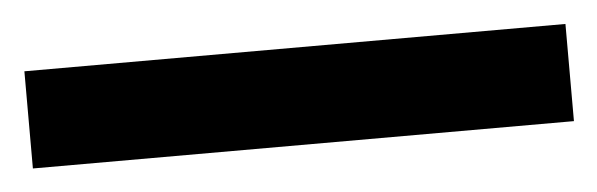

<svg xmlns="http://www.w3.org/2000/svg" viewBox="-25 -43 541 174"><g transform="rotate(-5 246.0 44.0)"><path d="M0 0H492.2V88.4H0Z"/></g></svg>

Font: Decalotype Medium
Style: Regular
Weight: 500
Designer: Alfredo Marco Pradil
Foundry: Alfredo Marco Pradil
Version: Version 1.0